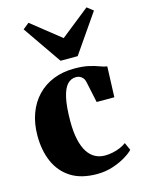

<svg xmlns="http://www.w3.org/2000/svg" viewBox="-125 -898 727 980"><g transform="rotate(-15 239.0 -408.0)"><path d="M264 11Q180.5 11 126.5 -23.2Q72.5 -57.5 46 -117.8Q19.5 -178 19.5 -255.5Q19.5 -321 38.8 -373.2Q58 -425.5 93.8 -462.8Q129.5 -500 179 -519.8Q228.5 -539.5 288.5 -539.5Q335 -539.5 366 -532.2Q397 -525 418.2 -516.8Q439.5 -508.5 455.5 -506.5L449.5 -345H356L332.5 -455.5Q330 -469 323 -477.8Q316 -486.5 306.8 -490.8Q297.5 -495 286.5 -495Q260 -495 241 -475Q222 -455 211.5 -409.2Q201 -363.5 200.5 -285Q200.5 -227.5 209.8 -186.8Q219 -146 235.8 -120.2Q252.5 -94.5 275.8 -82.2Q299 -70 327 -70Q346.5 -70 367.5 -74.2Q388.5 -78.5 407.5 -86.5Q426.5 -94.5 440.5 -105L458.5 -65Q445.5 -50.5 416.5 -32.8Q387.5 -15 348 -2Q308.5 11 264 11ZM232.5 -596 92 -799.5 124.5 -825.5 278 -703.5 431 -825 463.5 -799.5 323 -596Z"/></g></svg>

Font: Merriweather 96pt Black
Style: Regular
Weight: 900
Version: Version 2.100